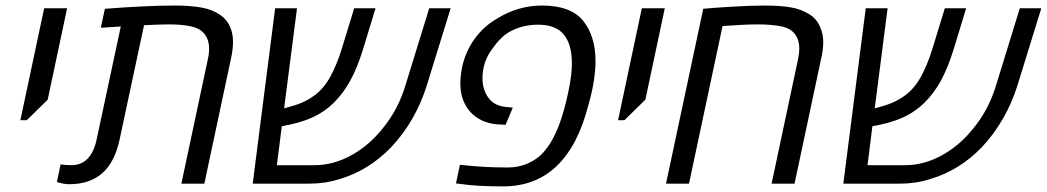

<svg xmlns="http://www.w3.org/2000/svg" viewBox="-20 -660 3762 690"><path d="M138.7 -630.4H221.2L151.4 -301.8L76.2 -228H53.2Z M184.6 -5.9 197.8 -69.3Q215.8 -66.4 236.8 -66.4Q279.8 -66.4 303.7 -100.6Q320.3 -123 327.6 -160.2L414.1 -564.9L342.3 -560.1L356.9 -628.4Q507.3 -640.1 607.9 -640.1Q664.6 -640.1 704.6 -632.8Q744.6 -625.5 772.5 -605.5Q795.4 -589.4 806.4 -564.7Q817.4 -540 817.4 -509.8Q817.4 -481.9 810.1 -449.7L714.4 0H631.8L727.1 -447.8Q731.4 -465.8 731.4 -485.8Q731.4 -516.6 714.8 -538.1Q699.2 -558.1 666.5 -565.2Q633.8 -572.3 588.9 -572.3Q549.8 -572.3 497.6 -569.3L410.2 -160.2Q393.1 -78.1 348.1 -38.1Q303.2 2 228.5 2Q209.5 2 184.6 -5.9Z M968.8 -630.4H1047.4L1001 -270.5Q1039.1 -280.3 1063.5 -290.5Q1087.9 -300.8 1110.4 -317.4Q1143.6 -341.8 1166.7 -383.8Q1189.9 -425.8 1207.5 -482.4L1252.9 -630.4H1329.6L1284.7 -482.9Q1263.7 -415.5 1238.5 -369.6Q1213.4 -323.7 1178.7 -290Q1143.6 -255.9 1098.9 -236.3Q1054.2 -216.8 992.7 -206.5L975.1 -66.4H1111.3Q1176.8 -66.4 1241 -101.1Q1305.2 -135.7 1355 -198.2Q1411.6 -266.6 1438 -356.4L1522.5 -630.4H1599.6L1514.6 -355.5Q1494.6 -290.5 1461.7 -233.4Q1428.7 -176.3 1385.7 -130.9Q1345.7 -89.4 1299.1 -60.5Q1252.4 -31.7 1200.7 -16.6Q1148.9 0 1091.8 0H888.2Z M1638.2 1.5 1618.7 -1 1632.8 -67.9Q1714.4 -58.1 1804.2 -58.1Q1840.8 -58.1 1871.8 -70.6Q1902.8 -83 1925.8 -105Q1972.2 -151.4 2001 -245.6Q2014.6 -290.5 2024.9 -342.3Q2035.2 -394 2035.2 -433.1Q2035.2 -500 2006.3 -535.6Q1977.5 -571.3 1914.1 -571.3Q1877.4 -571.3 1845.7 -560.8Q1814 -550.3 1792 -532.7Q1769.5 -513.2 1753.9 -490.7Q1713.9 -441.4 1713.9 -378.4Q1713.9 -336.9 1736.8 -306.6Q1759.8 -276.4 1808.6 -274.9L1822.8 -272.9L1796.9 -211.4L1784.2 -212.4Q1734.4 -212.9 1700.7 -233.2Q1667 -253.4 1650.6 -286.4Q1634.3 -319.3 1634.3 -358.9Q1634.3 -386.2 1640.6 -418Q1652.8 -474.6 1685.1 -519.5Q1717.3 -564.5 1763.2 -591.3Q1840.3 -640.1 1927.7 -640.1Q2031.7 -640.1 2075.9 -585Q2120.1 -529.8 2120.1 -439.9Q2120.1 -406.7 2113.5 -365.7Q2106.9 -324.7 2094.7 -283.2Q2020 9.8 1788.6 9.8Q1692.4 9.8 1638.2 1.5Z M2286.6 -630.4H2369.1L2299.3 -301.8L2224.1 -228H2201.2Z M2725.6 -640.1Q2784.2 -640.1 2822.3 -633.5Q2860.4 -627 2890.6 -607.4Q2917 -590.8 2929.2 -558.1Q2938.5 -536.6 2938.5 -509.3Q2938.5 -479.5 2930.7 -447.8L2835.4 0H2752.9L2848.1 -447.8Q2852.5 -469.2 2852.5 -485.8Q2852.5 -516.1 2837.4 -536.6Q2821.3 -558.6 2787.1 -565.4Q2752.9 -572.3 2702.6 -572.3Q2655.8 -572.3 2576.7 -566.4L2456.1 0H2373.5L2507.3 -628.4Q2533.2 -631.3 2606.2 -635.7Q2679.2 -640.1 2725.6 -640.1Z M3091.3 -630.4H3169.9L3123.5 -270.5Q3161.6 -280.3 3186 -290.5Q3210.4 -300.8 3232.9 -317.4Q3266.1 -341.8 3289.3 -383.8Q3312.5 -425.8 3330.1 -482.4L3375.5 -630.4H3452.1L3407.2 -482.9Q3386.2 -415.5 3361.1 -369.6Q3335.9 -323.7 3301.3 -290Q3266.1 -255.9 3221.4 -236.3Q3176.8 -216.8 3115.2 -206.5L3097.7 -66.4H3233.9Q3299.3 -66.4 3363.5 -101.1Q3427.7 -135.7 3477.5 -198.2Q3534.2 -266.6 3560.5 -356.4L3645 -630.4H3722.2L3637.2 -355.5Q3617.2 -290.5 3584.2 -233.4Q3551.3 -176.3 3508.3 -130.9Q3468.3 -89.4 3421.6 -60.5Q3375 -31.7 3323.2 -16.6Q3271.5 0 3214.4 0H3010.7Z"/></svg>

Font: Viking Open Sans
Style: Italic
Weight: 400
Italic angle: -12°
Foundry: Ascender Corporation
Version: Version 2.000